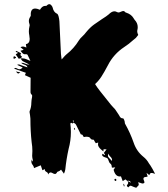

<svg xmlns="http://www.w3.org/2000/svg" viewBox="-20 -801 795 906"><path d="M581.1 52.7 598.1 61Q594.2 51.8 585.9 51.8Q584 51.8 581.1 52.7ZM508.3 -41.5 508.8 -45.9Q508.8 -54.7 500 -62.5Q494.1 -67.9 491.7 -76.2Q489.3 -68.8 489.3 -64.9Q489.3 -59.6 508.3 -41.5ZM325.7 -221.2Q326.7 -230 327.6 -232.4L323.7 -232.9L324.7 -224.6ZM78.1 -525.9Q73.7 -525.4 68.4 -523.9Q56.2 -541 54.2 -544.4L65.4 -551.8Q59.1 -554.7 53.7 -556.6L57.1 -561Q57.1 -560.5 57.6 -560.5L79.6 -549.8Q76.7 -545.9 76.7 -542.5Q76.7 -538.1 84 -533.2ZM332 -188 328.6 -196.3 332 -197.8 334.5 -188.5ZM565.4 80.6 561 65.4Q564.5 68.4 565.9 70.1Q567.4 71.8 567.4 73.7ZM526.9 53.2Q520 52.2 520 46.9Q520 42.5 525.4 42.5Q529.3 44.9 529.3 47.9Q529.3 50.3 526.9 53.2ZM65.9 -454.1Q63 -454.1 55.2 -463.4Q57.6 -463.4 59.1 -462.9L76.2 -459.5Q68.8 -454.1 65.9 -454.1ZM46.9 -523.9H46.4Q44.9 -523.9 43 -526.9Q43 -529.8 44.2 -532.2Q45.4 -534.7 45.9 -536.1Q50.8 -534.2 55.7 -531.2Q55.7 -530.3 54.7 -527.8Q52.7 -527.3 50.8 -525.6Q48.8 -523.9 46.9 -523.9ZM581.1 52.7H580.6L571.8 45.4L559.1 53.7L550.8 31.2L545.4 31.7Q523.9 31.7 516.1 0L523.9 -11.2L508.8 -9.8L508.3 -10.7Q507.3 -11.2 507.3 -13.7Q507.3 -23.9 500.5 -29.3Q495.1 -32.7 490.7 -47.4V-47.9Q488.3 -54.7 481.9 -56.6Q461.9 -62 461.9 -69.8Q461.9 -72.8 464.4 -75.7L473.6 -68.8Q474.1 -69.8 474.9 -70.1Q475.6 -70.3 475.6 -70.8L470.2 -79.6L482.9 -96.2L468.8 -96.7Q467.8 -91.8 467.8 -86.4L459 -93.8Q442.4 -107.4 442.4 -119.6Q442.4 -123.5 443.4 -128.4L432.1 -125Q429.7 -129.4 426.3 -134.3L422.4 -141.6Q416 -141.6 412.1 -143.1Q408.2 -144.5 405.8 -149.4Q401.9 -155.8 387.7 -155.8Q381.8 -155.8 376 -154.3Q374 -155.8 371.6 -160.2Q369.6 -166.5 363.8 -166.5Q361.3 -166.5 360.4 -168.5Q359.4 -170.4 358.9 -172.1Q358.4 -173.8 340.3 -209.5Q335.4 -220.2 325.7 -221.2L323.7 -218.8H321.3Q318.8 -220.2 317.6 -220.9Q316.4 -221.7 315.4 -221.7Q314.9 -221.7 314.5 -221.2Q314 -220.7 313.5 -220Q313 -219.2 312.5 -218.5Q312 -217.8 312 -217.3Q314.5 -197.3 314.5 -177.7Q314.5 -137.2 303.7 -98.1Q293 -49.8 288.1 -1Q288.1 0 287.6 0.5Q287.1 5.4 284.7 11.2Q283.2 14.2 281.7 18.6L268.1 -0.5Q260.7 6.8 255.9 7.8Q251 8.8 250 10.7Q245.1 20 239.7 20H239.3Q233.4 19.5 226.6 15.1Q225.6 15.1 225.1 14.6Q222.2 12.7 219.2 12.7Q212.4 12.7 207 22.5Q207 13.7 199.2 10.3Q191.4 5.9 191.4 -0.5L191.9 -3.4L180.2 2.4L172.4 -21Q164.6 -18.1 157 -14.6Q149.4 -11.2 140.6 -7.8Q139.6 -15.6 135 -21.5Q130.4 -27.3 129.2 -31.2Q127.9 -35.2 127.9 -37.6Q127.9 -42.5 130.4 -48.3L133.8 -38.1Q134.3 -40 135 -41Q135.7 -42 135.7 -43Q131.8 -56.6 131.8 -65.4Q132.8 -77.1 132.8 -88.4Q132.8 -109.4 129.4 -129.4Q123.5 -180.7 123.5 -241.2Q123 -250 121.6 -258.8L120.1 -267.6Q120.1 -269 119.6 -270V-275.9Q127.9 -294.4 127.9 -316.4Q128.4 -329.6 131.3 -342.8Q131.8 -344.7 131.8 -349.1Q131.3 -352.5 129.9 -354Q124 -358.9 124 -366.7V-371.6Q124.5 -374.5 124.5 -434.1Q112.3 -440.4 97.7 -446.3Q98.6 -449.7 99.9 -452.1Q101.1 -454.6 102.1 -457.5L46.4 -477.1Q50.3 -480.5 53.7 -480.5Q57.1 -480 59.6 -478.5Q65.4 -474.1 71.3 -474.1Q79.6 -474.1 86.9 -482.9L60.5 -495.1L68.4 -497.1Q71.3 -497.1 84.5 -491.7Q93.3 -488.3 104 -484.9L109.9 -483.4Q106 -493.7 94.2 -496.1Q83.5 -499.5 80.1 -504.9Q91.3 -504.9 99.6 -500.5Q107.9 -496.1 119.6 -496.1L109.9 -501Q101.1 -505.9 93.3 -509.3Q81.1 -513.7 78.6 -525.9Q87.9 -525.9 96.2 -524.4Q104.5 -522 113.8 -517.6L123.5 -513.7Q117.2 -527.8 110.4 -541.5Q108.4 -545.4 102.1 -545.4L97.7 -544.9Q93.3 -544.9 89.6 -547.4Q85.9 -549.8 82.8 -554Q79.6 -558.1 76.7 -561.5Q83 -563 91.8 -565.9Q89.4 -568.4 76.7 -578.1Q82 -581.5 88.9 -581.5Q97.7 -580.1 104.5 -576.7L102.1 -592.3Q120.1 -596.2 120.1 -617.2Q120.1 -620.6 118.2 -634.3Q116.2 -643.6 116.2 -653.3Q116.2 -665 119.1 -676.8Q120.1 -679.2 120.1 -682.1Q120.1 -685.1 118.7 -688.5Q116.2 -695.3 116.2 -701.7Q116.2 -712.4 123 -722.2Q125.5 -726.1 125.5 -730.5L125 -733.4Q125.5 -760.7 146 -760.7Q154.3 -760.7 164.6 -756.3L168.5 -754.9Q179.2 -773.4 193.8 -773.4L197.8 -772.9Q199.2 -772.9 200.2 -774.9Q206.5 -781.2 212.9 -781.2Q218.8 -781.2 223.6 -774.4Q227.1 -770 228.5 -765.1Q232.9 -743.7 249 -736.3Q252.9 -734.9 255.9 -725.6Q259.3 -713.4 260.3 -700.7Q264.6 -623.5 267.6 -546.4Q268.1 -539.1 269.5 -530.3Q270.5 -525.9 271 -520.5L279.3 -529.8Q286.1 -538.1 293.5 -544.4Q329.1 -572.3 352.5 -610.8Q358.9 -620.6 368.7 -629.4Q378.4 -638.2 386.7 -649.4Q405.3 -671.9 423.6 -685.1Q441.9 -698.2 460.4 -710.4Q483.9 -725.1 492.7 -732.9Q507.3 -747.6 519.5 -747.6Q525.9 -747.6 532.2 -744.1Q536.1 -742.2 539.6 -742.2Q544.4 -742.2 551.3 -746.1H551.8Q557.6 -749 562.5 -749Q566.9 -749 570.8 -743.7Q572.8 -741.7 577.1 -740.7Q599.1 -733.4 609.9 -715.8L610.4 -714.8Q612.3 -710.9 615.2 -707.5Q629.9 -692.4 629.9 -672.9Q629.9 -665.5 627.9 -657.7L627.4 -653.8Q627.4 -645.5 632.3 -636.2Q630.4 -634.3 628.9 -631.8Q625.5 -626.5 621.1 -622.1L607.9 -611.3Q588.4 -593.3 566.4 -579.1Q516.1 -545.9 489.3 -493.2Q471.2 -459 458.7 -439.7Q446.3 -420.4 428.7 -404.3Q430.7 -401.9 432.1 -398.9Q439 -386.2 503.9 -306.2Q508.3 -300.8 513.2 -295.9Q523.9 -286.1 531.7 -272.5Q535.6 -265.6 540.5 -259.3L543.9 -253.4Q549.3 -242.7 558.1 -242.7Q562 -242.7 563.2 -240.5Q564.5 -238.3 565.9 -234.9Q568.8 -228 568.8 -223.6Q568.8 -219.2 570.3 -216.8Q594.7 -173.8 610.8 -127.4Q624 -87.9 656.2 -61.5Q672.9 -48.3 682.6 -30.3Q686 -24.9 689.9 -20Q698.2 -7.8 711.9 19.5Q708.5 18.6 704.1 16.8Q699.7 15.1 693.4 15.1Q688 15.6 684.6 25.4L671.4 14.6Q674.3 24.9 676.8 31.7Q675.8 31.7 674.8 32.5Q673.8 33.2 672.4 33.2Q660.2 34.7 658.4 37.4Q656.7 40 656.7 42Q656.7 45.9 660.2 53.2Q661.6 56.6 661.6 59.1Q661.6 64.9 650.9 64.9Q644 63 637.7 60.5Q635.3 59.1 632.3 58.1L634.8 69.3Q634.8 74.7 627 80.6L623 85Q620.6 84 617.7 83.5L606 79.1Q606 78.6 605.5 78.6Q598.1 75.2 595.7 75.2Q592.3 75.2 585.4 83L584.5 82.5Q578.6 78.1 578.6 75.2Q578.6 72.8 581.8 69.3Q585 65.9 585 60.5Q584 56.6 581.1 52.7ZM78.1 -525.9 78.6 -526.4V-525.9Z"/></svg>

Font: Pinzelan
Style: Regular
Weight: 400
Designer: GGBot
Version: 1.01